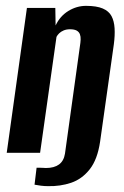

<svg xmlns="http://www.w3.org/2000/svg" viewBox="-20 -522 422 656"><path d="M144 114Q132 114 120 112.5Q108 111 98 109L105 51Q106 51 113 51Q120 51 127.5 51.5Q135 52 137 52Q165 52 181.5 40Q198 28 202 3L253 -364Q255 -376 255.5 -386.5Q256 -397 253 -405Q250 -413 242 -417.5Q234 -422 219 -422Q207 -422 197.5 -418Q188 -414 182 -408Q176 -402 173 -396L117 0H3L72 -495H169L170 -435Q185 -467 213.5 -484.5Q242 -502 274 -502Q310 -502 331 -493Q352 -484 361 -467Q370 -450 371.5 -425.5Q373 -401 369 -371L322 -38Q313 23 286.5 56.5Q260 90 223 102.5Q186 115 144 114Z"/></svg>

Font: Alumni Sans
Style: Bold Italic
Weight: 700
Italic angle: -8°
Designer: Robert E. Leuschke
Foundry: Robert E. Leuschke
Version: Version 1.016